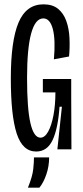

<svg xmlns="http://www.w3.org/2000/svg" viewBox="-20 -690 382 887"><path d="M147 10Q84 10 57 -73.5Q30 -157 30 -328Q30 -501 65.5 -585.5Q101 -670 181 -670Q223 -670 248.5 -649Q274 -628 286.5 -592.5Q299 -557 301 -514Q303 -471 299 -429L229 -416Q237 -507 224 -556Q211 -605 180 -605Q143 -605 124 -535.5Q105 -466 105 -330Q105 -189 120.5 -121.5Q136 -54 167 -54Q187 -54 202.5 -82Q218 -110 227 -157.5Q236 -205 236 -263H178V-325H309V-243L310 0H245L266 -197H255Q248 -96 223 -43Q198 10 147 10ZM109 177Q130 125 133.5 92Q137 59 137 37H207Q207 78 194 116Q181 154 162 177Z"/></svg>

Font: Bricolage Grotesque 96pt Condensed Light
Style: Regular
Weight: 300
Width: 3
Designer: Mathieu Triay
Foundry: Atelier Triay
Version: Version 1.001; ttfautohint (v1.8.4.7-5d5b);gftools[0.9.33.de